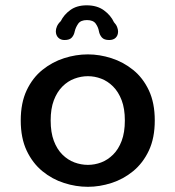

<svg xmlns="http://www.w3.org/2000/svg" viewBox="-20 -692 659 722"><path d="M310.5 10.5Q265.5 10.5 221 -3.8Q176.5 -18 139.5 -48.2Q102.5 -78.5 80.2 -125.8Q58 -173 58 -239Q58 -305 80.2 -352.2Q102.5 -399.5 139.5 -429.2Q176.5 -459 221 -473.2Q265.5 -487.5 310.5 -487.5Q354.5 -487.5 399 -473.2Q443.5 -459 480.5 -429.2Q517.5 -399.5 539.8 -352.2Q562 -305 562 -239Q562 -173 539.8 -125.8Q517.5 -78.5 480.5 -48.2Q443.5 -18 399 -3.8Q354.5 10.5 310.5 10.5ZM310.5 -72Q336 -72 360.5 -81.2Q385 -90.5 405.2 -110.5Q425.5 -130.5 437.5 -162.2Q449.5 -194 449.5 -239Q449.5 -283.5 437.5 -315Q425.5 -346.5 405.2 -366.8Q385 -387 360.5 -396.2Q336 -405.5 310.5 -405.5Q285 -405.5 260 -396.2Q235 -387 214.8 -366.8Q194.5 -346.5 182.5 -315Q170.5 -283.5 170.5 -239Q170.5 -194 182.5 -162.2Q194.5 -130.5 214.8 -110.5Q235 -90.5 260 -81.2Q285 -72 310.5 -72ZM390.5 -541.5Q371.5 -541.5 363 -551.2Q354.5 -561 352 -574.5Q349.5 -589.5 340 -603Q330.5 -616.5 307 -616.5Q283.5 -616.5 274 -602.8Q264.5 -589 261 -574Q258.5 -560.5 250.2 -551Q242 -541.5 222.5 -541.5Q208 -541.5 199 -550.5Q190 -559.5 190 -574.5Q190 -583 194.2 -593Q198.5 -603 208.5 -612.5Q220.5 -637 244.8 -654.5Q269 -672 306 -672Q345 -672 370.8 -653.2Q396.5 -634.5 408.5 -608.5Q417 -599.5 420.5 -590.2Q424 -581 424 -573.5Q424 -559 415.2 -550.2Q406.5 -541.5 390.5 -541.5Z"/></svg>

Font: Sono ExtraLight Monospace Medium
Style: Regular
Weight: 500
Version: Version 2.112